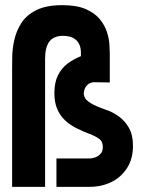

<svg xmlns="http://www.w3.org/2000/svg" viewBox="-20 -725 562 745"><path d="M27 0V-457Q27 -475 27.5 -505.5Q28 -536 35.5 -570Q43 -604 62.5 -635Q82 -666 120.5 -685.5Q159 -705 222 -705Q277 -705 312 -690Q347 -675 366.5 -651.5Q386 -628 394.5 -602Q403 -576 404.5 -553.5Q406 -531 406 -518V-405L342 -406Q325 -403 317 -393.5Q309 -384 307 -374.5Q305 -365 305 -361Q305 -355 309.5 -345.5Q314 -336 332.5 -324.5Q351 -313 391 -299Q416 -291 440 -274Q464 -257 480 -229.5Q496 -202 496 -159Q496 -109 473 -73Q450 -37 412 -18.5Q374 0 327 0H199V-110H327Q335 -110 347 -113.5Q359 -117 369 -127Q379 -137 379 -155Q379 -176 364.5 -186.5Q350 -197 327 -205.5Q304 -214 276 -228Q252 -240 233 -257.5Q214 -275 202.5 -301Q191 -327 191 -364Q191 -405 205 -433Q219 -461 242.5 -478.5Q266 -496 294 -507V-519Q294 -539 288 -552Q282 -565 272 -572.5Q262 -580 250 -583Q238 -586 225 -586Q206 -586 192.5 -580Q179 -574 171 -563Q163 -552 159 -535.5Q155 -519 155 -498V0Z"/></svg>

Font: Stick No Bills ExtraBold
Style: Regular
Weight: 800
Version: Version 2.000